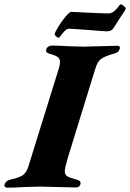

<svg xmlns="http://www.w3.org/2000/svg" viewBox="-67 -866 602 889"><path d="M-46 -12Q-40 -29 -20 -34Q22 -43 39 -55Q56 -67 65 -97L206 -551Q211 -569 211 -579Q211 -594 200 -602Q189 -610 160 -618Q142 -623 148 -640Q150 -646 157.5 -650.5Q165 -655 171 -655Q207 -655 248 -652Q300 -650 319 -650L395 -652Q453 -654 476 -654Q492 -654 487 -639Q484 -630 478.5 -625.5Q473 -621 461 -618Q416 -605 400 -592.5Q384 -580 375 -550L249 -142Q233 -89 233 -74Q233 -59 241.5 -52Q250 -45 272 -39Q292 -34 299 -30Q306 -26 306 -19Q306 -9 300 -3.5Q294 2 284 2L199 0L119 -2Q100 -2 46 0Q4 3 -33 3Q-40 3 -44 -1.5Q-48 -6 -46 -12ZM186 -707Q186 -714 202 -740.5Q218 -767 236.5 -789Q255 -811 263 -811Q277 -811 311 -809Q335 -807 349 -807L370 -806Q410 -804 437 -804Q454 -804 472 -824Q477 -830 483.5 -838Q490 -846 492 -846Q497 -846 506 -838.5Q515 -831 515 -827Q515 -823 510 -815Q505 -807 497 -796Q481 -772 474 -760Q469 -752 465 -746Q461 -740 458 -735Q449 -721 427 -721Q417 -721 343 -727Q265 -733 252 -733Q240 -733 223 -712Q208 -691 205 -691Q200 -691 193 -697.5Q186 -704 186 -707Z"/></svg>

Font: EB Garamond ExtraBold
Style: Italic
Weight: 800
Italic angle: -17.2°
Designer: Georg Duffner and Octavio Pardo
Foundry: Georg Duffner
Version: Version 1.000